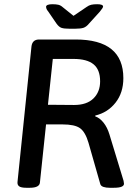

<svg xmlns="http://www.w3.org/2000/svg" viewBox="-20 -887 650 909"><path d="M309 -751Q284 -751 271.5 -755Q259 -759 247 -776L208 -833Q202 -840 200 -845.5Q198 -851 198 -854Q198 -867 228 -867Q245 -867 256 -864.5Q267 -862 277 -853L328 -812L390 -854Q401 -862 412 -864.5Q423 -867 440 -867Q468 -867 468 -856Q468 -850 452 -831L402 -776Q389 -760 375.5 -755.5Q362 -751 336 -751ZM105 2Q80 2 70.5 -5Q61 -12 63 -27L129 -667Q133 -700 165 -700H338Q564 -700 564 -517Q564 -448 527 -401Q490 -354 431 -340V-336Q452 -329 470 -306.5Q488 -284 498 -251L565 -31Q567 -21 567 -17Q567 -8 555.5 -3Q544 2 518 2H499Q482 2 470 -2Q458 -6 455 -15L399 -211Q384 -262 359 -280Q334 -298 276 -298H198L169 -23Q167 2 121 2ZM207 -391 331 -390Q391 -390 422.5 -421Q454 -452 454 -502Q454 -557 423 -582.5Q392 -608 328 -608H230Z"/></svg>

Font: Asap Medium
Style: Italic
Weight: 500
Italic angle: -6°
Designer: Pablo Cosgaya
Foundry: Omnibus-Type
Version: Version 3.001; ttfautohint (v1.8.3)